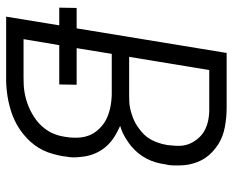

<svg xmlns="http://www.w3.org/2000/svg" viewBox="-88 -688 775 640"><g transform="rotate(90 300.0 -367.5)"><path d="M35 0 64 -177H5L6 -235H74L156 -735H338Q355 -735 371 -733.5Q387 -732 403 -729Q419 -726 433.5 -720.5Q448 -715 460.5 -707Q473 -699 485 -688Q497 -677 505.5 -664.5Q514 -652 519.5 -638Q525 -624 528 -608.5Q531 -593 531 -573.5Q531 -554 530 -544L527 -529Q525 -514 520.5 -498.5Q516 -483 508.5 -468.5Q501 -454 490.5 -441Q480 -428 467.5 -417.5Q455 -407 438 -397Q421 -387 411 -384L399 -380Q415 -373 431 -363.5Q447 -354 460 -341.5Q473 -329 482.5 -313Q492 -297 497 -279.5Q502 -262 503.5 -239.5Q505 -217 502 -204L500 -188Q497 -172 492.5 -155.5Q488 -139 480.5 -123.5Q473 -108 462.5 -94Q452 -80 439 -68Q426 -56 411.5 -46Q397 -36 381 -28.5Q365 -21 349 -16Q333 -11 316.5 -7.5Q300 -4 281 -2Q262 0 251 0ZM169 -410H297Q308 -410 318.5 -410.5Q329 -411 339 -413Q349 -415 360 -418.5Q371 -422 381 -426.5Q391 -431 400.5 -437.5Q410 -444 419 -451.5Q428 -459 435 -468Q442 -477 447 -487Q452 -497 456 -509Q460 -521 461 -528L463 -537Q464 -548 465 -559Q466 -570 465.5 -581Q465 -592 462 -602Q459 -612 454 -621Q449 -630 442.5 -638Q436 -646 428 -652.5Q420 -659 410.5 -663.5Q401 -668 391 -671Q381 -674 368.5 -675.5Q356 -677 349 -677H213ZM110 -58H236Q249 -58 261 -58.5Q273 -59 285.5 -61Q298 -63 310.5 -66.5Q323 -70 335 -75Q347 -80 358.5 -86.5Q370 -93 380.5 -101Q391 -109 400 -119Q409 -129 416 -140Q423 -151 428 -165.5Q433 -180 434 -188L436 -199Q438 -212 438.5 -224.5Q439 -237 437.5 -249.5Q436 -262 432 -273.5Q428 -285 421.5 -294.5Q415 -304 406.5 -312.5Q398 -321 388 -327.5Q378 -334 366.5 -338.5Q355 -343 343 -346Q331 -349 316.5 -350.5Q302 -352 294 -352H159L140 -235H262L261 -177H130Z"/></g></svg>

Font: Iosevka Aile Light Oblique
Style: Regular
Weight: 300
Italic angle: -9°
Designer: Belleve Invis
Foundry: Belleve Invis
Version: Version 31.1.0; ttfautohint (v1.8.4)